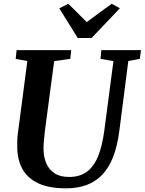

<svg xmlns="http://www.w3.org/2000/svg" viewBox="-20 -1016 788 1046"><path d="M679 -683.5 630.5 -306Q619.5 -220.5 595.8 -160Q572 -99.5 535.2 -62.2Q498.5 -25 449.8 -7.5Q401 10 340.5 10Q244.5 10 186.2 -18.5Q128 -47 101.5 -96.5Q75 -146 74 -209.5Q74 -228.5 74.2 -248.8Q74.5 -269 77.5 -290.5L129 -683.5L65.5 -695L70.5 -743H368L363 -695.5L275 -683L224.5 -302Q221 -273.5 219 -248.8Q217 -224 217 -205.5Q217.5 -161 232.2 -126.2Q247 -91.5 277.5 -71.8Q308 -52 356.5 -52Q414.5 -52 453 -80.2Q491.5 -108.5 514.5 -165.2Q537.5 -222 548.5 -306.5L598 -683L527.5 -695.5L532 -743H748L742 -695.5ZM403.5 -809 303 -970.5 352 -995.5Q377.5 -970.5 402.8 -945.5Q428 -920.5 452.5 -895.5Q486.5 -921 520.2 -945.8Q554 -970.5 588.5 -995.5L633 -971L479 -809Z"/></svg>

Font: Merriweather 24pt
Style: Bold Italic
Weight: 700
Italic angle: -7.8°
Designer: Eben Sorkin
Foundry: Eben Sorkin
Version: Version 2.101